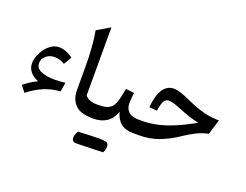

<svg xmlns="http://www.w3.org/2000/svg" viewBox="-146 -1068 2059 1610"><g transform="rotate(20 883.5 -263.0)"><path d="M173.3 -135.7Q122.1 -158.2 98.1 -189.7Q74.2 -221.2 74.2 -262.2Q74.2 -293 87.4 -328.4Q100.6 -363.8 123.8 -394.8Q147 -425.8 177.7 -445.6Q208.5 -465.3 243.7 -465.3Q274.9 -465.3 310.1 -451.4Q345.2 -437.5 368.7 -417.5L327.6 -347.7Q284.2 -374.5 235.4 -374.5Q191.9 -374.5 160.6 -348.1Q129.4 -321.8 129.4 -283.7Q129.4 -237.3 177 -216.8Q224.6 -196.3 300.8 -196.3Q321.3 -196.3 341.8 -197.8Q362.3 -199.2 394 -202.6L380.4 -121.1Q305.2 -116.7 234.6 -87.2Q164.1 -57.6 99.6 -5.4L56.2 -61Q76.7 -78.1 107.2 -98.9Q137.7 -119.6 173.3 -135.7Z M597.2 -771.5V-164.6Q611.3 -145 637.7 -133.5Q664.1 -122.1 711.9 -122.1H712.4V0H711.9Q599.6 0 552.5 -48.8Q505.4 -97.7 505.4 -180.7V-384.8Q505.4 -476.6 499.5 -557.1Q493.7 -637.7 481 -703.1Z M653.3 244.1Q613.3 244.1 612.8 207Q612.8 178.7 632.8 146.5Q757.8 139.6 816.9 139.6Q876 139.6 890.6 148.9Q905.3 158.2 905.3 183.3Q905.3 208.5 889.6 237.3Q861.8 238.3 834.2 239Q806.6 239.7 774.4 240.7Q742.2 241.7 707.5 242.9Q672.9 244.1 653.3 244.1ZM712.4 0Q694.8 0 694.8 -34.2V-87.9Q694.8 -122.1 712.4 -122.1Q759.8 -122.1 789.3 -130.9Q818.8 -139.6 836.9 -161.9Q855 -184.1 866.2 -224.6Q877.4 -265.1 888.2 -328.1L963.4 -318.8Q960 -292 958 -268.6Q956.1 -245.1 956.1 -226.1Q956.1 -178.7 984.6 -150.4Q1013.2 -122.1 1075.7 -122.1H1076.2V0H1075.7Q1002.4 0 962.2 -31.2Q921.9 -62.5 903.8 -129.9Q880.4 -63.5 832.5 -31.7Q784.7 0 712.4 0Z M1266.6 -467.8Q1293 -467.8 1328.4 -456.5Q1363.8 -445.3 1419.9 -419.9Q1506.8 -380.4 1574.5 -363.3Q1642.1 -346.2 1710.9 -346.2L1669.9 -211.4Q1615.7 -202.1 1561.8 -174.6Q1507.8 -147 1457.5 -112.3Q1380.4 -60.5 1300 -30.3Q1219.7 0 1127 0H1076.2Q1058.6 0 1058.6 -34.2V-87.9Q1058.6 -122.1 1076.2 -122.1H1101.1Q1173.3 -122.1 1242.4 -137.5Q1311.5 -152.8 1387.5 -185.1Q1463.4 -217.3 1555.2 -268.1Q1504.9 -279.8 1463.4 -293.2Q1421.9 -306.6 1365.2 -330.1Q1324.7 -346.7 1301.3 -352.8Q1277.8 -358.9 1262.7 -358.9Q1232.9 -358.9 1218.8 -334.5Q1204.6 -310.1 1194.8 -245.1L1124.5 -251Q1135.7 -362.3 1171.6 -415Q1207.5 -467.8 1266.6 -467.8Z"/></g></svg>

Font: Pinar DS4-Medium
Style: Regular
Weight: 500
Designer: Amin Abedi
Version: Version 2.000